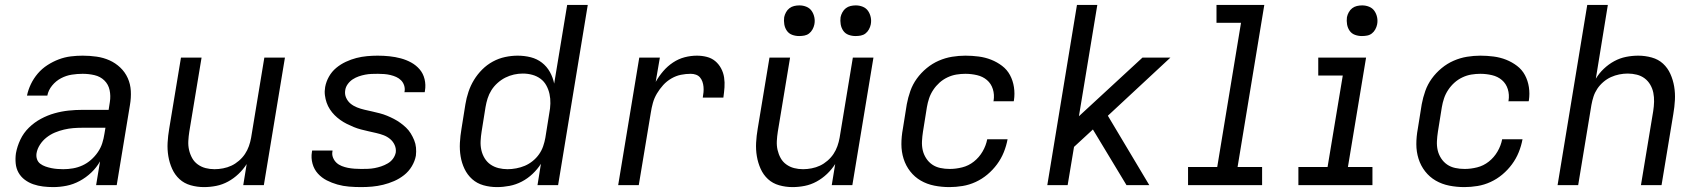

<svg xmlns="http://www.w3.org/2000/svg" viewBox="-20 -755 6940 783"><path d="M197 8Q176 8 155.5 5.5Q135 3 116 -3.5Q97 -10 81 -22Q65 -34 55.5 -51Q46 -68 44 -88.5Q42 -109 45 -130Q50 -158 63 -185.5Q76 -213 98 -234.5Q120 -256 147 -270.5Q174 -285 202.5 -293Q231 -301 259.5 -304Q288 -307 316 -307H423L428 -339Q432 -364 427 -387.5Q422 -411 405.5 -427Q389 -443 365.5 -448.5Q342 -454 317 -454Q295 -454 272.5 -450.5Q250 -447 229 -436Q208 -425 192.5 -406Q177 -387 173 -365H90Q95 -389 106 -412Q117 -435 134 -455Q151 -475 173.5 -489.5Q196 -504 220 -513Q244 -522 268.5 -525Q293 -528 317 -528Q346 -528 374 -524Q402 -520 426.5 -509Q451 -498 470.5 -479.5Q490 -461 501 -436.5Q512 -412 513.5 -384Q515 -356 510 -327L456 0H372L388 -97Q374 -72 352.5 -51.5Q331 -31 305 -17Q279 -3 251.5 2.5Q224 8 197 8ZM238 -65Q258 -65 278 -68.5Q298 -72 316.5 -80.5Q335 -89 351 -103Q367 -117 379 -134.5Q391 -152 397 -171Q403 -190 406 -210L410 -234H315Q297 -234 278.5 -232.5Q260 -231 241 -226.5Q222 -222 204 -214.5Q186 -207 170 -194.5Q154 -182 143 -165Q132 -148 129 -130Q127 -117 131 -105.5Q135 -94 144.5 -87Q154 -80 165.5 -76Q177 -72 189 -69.5Q201 -67 213.5 -66Q226 -65 238 -65Z M812 8Q784 8 757.5 0.5Q731 -7 712 -24.5Q693 -42 682 -66.5Q671 -91 666.5 -118Q662 -145 663.5 -173Q665 -201 670 -230L718 -520H802L752 -218Q749 -199 748 -180Q747 -161 751 -143.5Q755 -126 763.5 -110.5Q772 -95 786.5 -84.5Q801 -74 818.5 -69.5Q836 -65 855 -65Q872 -65 890 -68.5Q908 -72 924 -79.5Q940 -87 954.5 -99.5Q969 -112 979 -127Q989 -142 995 -159Q1001 -176 1004 -193L1058 -520H1142L1056 0H972L986 -86Q972 -64 952.5 -45.5Q933 -27 910 -14.5Q887 -2 862 3Q837 8 812 8Z M1453 8Q1428 8 1403.5 6Q1379 4 1356 -2.5Q1333 -9 1312.5 -19.5Q1292 -30 1276.5 -47Q1261 -64 1254.5 -87.5Q1248 -111 1252 -135L1253 -141H1336V-139Q1333 -125 1338 -112.5Q1343 -100 1352 -91.5Q1361 -83 1373.5 -78Q1386 -73 1399 -70.5Q1412 -68 1426 -67Q1440 -66 1453 -66Q1467 -66 1480.5 -66.5Q1494 -67 1507.5 -69.5Q1521 -72 1534.5 -76.5Q1548 -81 1561 -88.5Q1574 -96 1582.5 -107.5Q1591 -119 1594 -133Q1596 -149 1589.5 -163.5Q1583 -178 1571 -188Q1559 -198 1544.5 -203.5Q1530 -209 1514.5 -212.5Q1499 -216 1483.5 -219.5Q1468 -223 1452.5 -227Q1437 -231 1422.5 -237Q1408 -243 1394 -250Q1380 -257 1367.5 -266Q1355 -275 1344.5 -285.5Q1334 -296 1325.5 -309Q1317 -322 1312 -336.5Q1307 -351 1305 -367Q1303 -383 1306 -400Q1310 -422 1321.5 -442.5Q1333 -463 1351 -478Q1369 -493 1390.5 -503Q1412 -513 1433.5 -518.5Q1455 -524 1477 -526Q1499 -528 1520 -528Q1545 -528 1568.5 -525.5Q1592 -523 1614.5 -517Q1637 -511 1657 -500Q1677 -489 1691.5 -472Q1706 -455 1711.5 -432Q1717 -409 1713 -385L1712 -379H1629L1630 -382Q1632 -395 1628 -407Q1624 -419 1615.5 -427.5Q1607 -436 1596 -441Q1585 -446 1572.5 -449Q1560 -452 1547 -453Q1534 -454 1521 -454Q1508 -454 1495 -453.5Q1482 -453 1469 -450.5Q1456 -448 1443 -443.5Q1430 -439 1418.5 -431.5Q1407 -424 1398.5 -412.5Q1390 -401 1388 -388Q1385 -371 1391.5 -356.5Q1398 -342 1409.5 -332.5Q1421 -323 1436 -317Q1451 -311 1466.5 -307.5Q1482 -304 1497.5 -300.5Q1513 -297 1528.5 -293Q1544 -289 1558.5 -283Q1573 -277 1586.5 -270Q1600 -263 1612.5 -254Q1625 -245 1636 -234.5Q1647 -224 1655 -211Q1663 -198 1669 -183.5Q1675 -169 1676.5 -153Q1678 -137 1676 -120Q1672 -98 1659.5 -77Q1647 -56 1628 -41Q1609 -26 1587 -16.5Q1565 -7 1542.5 -1.5Q1520 4 1497.5 6Q1475 8 1453 8Z M2007 8Q1978 8 1951.5 0.5Q1925 -7 1905.5 -24.5Q1886 -42 1874.5 -66Q1863 -90 1858.5 -117Q1854 -144 1855.5 -172.5Q1857 -201 1862 -230L1878 -330Q1882 -355 1890.5 -380.5Q1899 -406 1913 -429Q1927 -452 1946.5 -471.5Q1966 -491 1990 -504Q2014 -517 2040 -522.5Q2066 -528 2091 -528Q2119 -528 2144.5 -521.5Q2170 -515 2190 -499.5Q2210 -484 2222.5 -461.5Q2235 -439 2240 -414L2293 -735H2377L2256 0H2172L2186 -87Q2172 -65 2152 -46Q2132 -27 2108 -14.5Q2084 -2 2058 3Q2032 8 2007 8ZM2050 -65Q2067 -65 2085.5 -68.5Q2104 -72 2120.5 -79Q2137 -86 2152 -98Q2167 -110 2178 -125.5Q2189 -141 2195 -158.5Q2201 -176 2204 -193L2220 -293Q2224 -313 2224.5 -333Q2225 -353 2221 -371.5Q2217 -390 2208 -406.5Q2199 -423 2184 -434Q2169 -445 2150.5 -450Q2132 -455 2112 -455Q2094 -455 2076 -451Q2058 -447 2041 -438.5Q2024 -430 2009 -416.5Q1994 -403 1984 -387Q1974 -371 1968.5 -353.5Q1963 -336 1960 -318L1944 -218Q1941 -199 1940 -180Q1939 -161 1943 -143Q1947 -125 1956.5 -109.5Q1966 -94 1980.5 -84Q1995 -74 2013 -69.5Q2031 -65 2050 -65Z M2501 0 2587 -520H2671L2654 -421Q2667 -444 2684.5 -464.5Q2702 -485 2724.5 -500Q2747 -515 2772 -521.5Q2797 -528 2822 -528Q2843 -528 2862.5 -523Q2882 -518 2896.5 -506Q2911 -494 2920.5 -476.5Q2930 -459 2933 -439Q2936 -419 2934.5 -398.5Q2933 -378 2930 -357H2846Q2848 -368 2849 -379Q2850 -390 2849 -401Q2848 -412 2844.5 -422Q2841 -432 2834.5 -439.5Q2828 -447 2818 -450.5Q2808 -454 2797 -454Q2777 -454 2757 -450Q2737 -446 2718 -435Q2699 -424 2684.5 -408Q2670 -392 2659 -373.5Q2648 -355 2642.5 -335Q2637 -315 2634 -295L2585 0Z M3212 8Q3184 8 3157.5 0.5Q3131 -7 3112 -24.5Q3093 -42 3082 -66.5Q3071 -91 3066.5 -118Q3062 -145 3063.5 -173Q3065 -201 3070 -230L3118 -520H3202L3152 -218Q3149 -199 3148 -180Q3147 -161 3151 -143.5Q3155 -126 3163.5 -110.5Q3172 -95 3186.5 -84.5Q3201 -74 3218.5 -69.5Q3236 -65 3255 -65Q3272 -65 3290 -68.5Q3308 -72 3324 -79.5Q3340 -87 3354.5 -99.5Q3369 -112 3379 -127Q3389 -142 3395 -159Q3401 -176 3404 -193L3458 -520H3542L3456 0H3372L3386 -86Q3372 -64 3352.5 -45.5Q3333 -27 3310 -14.5Q3287 -2 3262 3Q3237 8 3212 8ZM3469 -608Q3454 -608 3440.5 -613Q3427 -618 3419 -629.5Q3411 -641 3408.5 -655.5Q3406 -670 3408 -685Q3410 -695 3415.5 -705Q3421 -715 3429.5 -721.5Q3438 -728 3448.5 -730.5Q3459 -733 3470 -733Q3485 -733 3498.5 -727.5Q3512 -722 3520 -710.5Q3528 -699 3531 -684.5Q3534 -670 3531 -655Q3529 -645 3523.5 -635Q3518 -625 3509.5 -618.5Q3501 -612 3490.5 -610Q3480 -608 3469 -608ZM3239 -608Q3224 -608 3210.5 -613Q3197 -618 3189 -629.5Q3181 -641 3178.5 -655.5Q3176 -670 3178 -685Q3180 -695 3185.5 -705Q3191 -715 3199.5 -721.5Q3208 -728 3218.5 -730.5Q3229 -733 3240 -733Q3255 -733 3268.5 -727.5Q3282 -722 3290 -710.5Q3298 -699 3301 -684.5Q3304 -670 3301 -655Q3299 -645 3293.5 -635Q3288 -625 3279.5 -618.5Q3271 -612 3260.5 -610Q3250 -608 3239 -608Z M3852 8Q3820 8 3790 2Q3760 -4 3735 -18.5Q3710 -33 3692 -56Q3674 -79 3665 -107.5Q3656 -136 3656 -167Q3656 -198 3662 -230L3678 -330Q3683 -357 3692.5 -384Q3702 -411 3719 -434.5Q3736 -458 3759 -477Q3782 -496 3808.5 -507.5Q3835 -519 3862.5 -523.5Q3890 -528 3917 -528Q3944 -528 3971 -524.5Q3998 -521 4022 -511.5Q4046 -502 4066.5 -486.5Q4087 -471 4099 -448.5Q4111 -426 4115 -399.5Q4119 -373 4115 -346L4114 -342H4031L4032 -344Q4036 -369 4029 -391.5Q4022 -414 4005 -428.5Q3988 -443 3964.5 -448.5Q3941 -454 3917 -454Q3899 -454 3880.5 -451Q3862 -448 3844 -439.5Q3826 -431 3811.5 -418Q3797 -405 3786 -388.5Q3775 -372 3769 -354Q3763 -336 3760 -318L3744 -218Q3741 -199 3740 -179.5Q3739 -160 3743 -142.5Q3747 -125 3757 -109.5Q3767 -94 3781.5 -84Q3796 -74 3814.5 -70Q3833 -66 3853 -66Q3878 -66 3904 -72.5Q3930 -79 3951.5 -96Q3973 -113 3987 -137Q4001 -161 4006 -187H4089Q4084 -160 4073.5 -134Q4063 -108 4046 -85Q4029 -62 4007 -43.5Q3985 -25 3959 -13Q3933 -1 3905.5 3.5Q3878 8 3852 8Z M4574 0 4437 -227 4360 -156 4334 0H4251L4372 -735H4455L4380 -281L4639 -520H4753L4498 -283L4667 0Z M4825 0V-74H4944L5041 -662H4941V-735H5136L5027 -74H5127V0Z M5275 0V-74H5394L5456 -447H5356V-520H5551L5477 -74H5577V0ZM5534 -608Q5519 -608 5505.5 -613Q5492 -618 5484 -629.5Q5476 -641 5473.5 -655.5Q5471 -670 5473 -685Q5475 -695 5480.5 -705Q5486 -715 5494.5 -721.5Q5503 -728 5513.5 -730.5Q5524 -733 5535 -733Q5550 -733 5563.5 -727.5Q5577 -722 5585 -710.5Q5593 -699 5596 -684.5Q5599 -670 5596 -655Q5594 -645 5588.5 -635Q5583 -625 5574.5 -618.5Q5566 -612 5555.5 -610Q5545 -608 5534 -608Z M5952 8Q5920 8 5890 2Q5860 -4 5835 -18.5Q5810 -33 5792 -56Q5774 -79 5765 -107.5Q5756 -136 5756 -167Q5756 -198 5762 -230L5778 -330Q5783 -357 5792.5 -384Q5802 -411 5819 -434.5Q5836 -458 5859 -477Q5882 -496 5908.5 -507.5Q5935 -519 5962.5 -523.5Q5990 -528 6017 -528Q6044 -528 6071 -524.5Q6098 -521 6122 -511.5Q6146 -502 6166.5 -486.5Q6187 -471 6199 -448.5Q6211 -426 6215 -399.5Q6219 -373 6215 -346L6214 -342H6131L6132 -344Q6136 -369 6129 -391.5Q6122 -414 6105 -428.5Q6088 -443 6064.5 -448.5Q6041 -454 6017 -454Q5999 -454 5980.5 -451Q5962 -448 5944 -439.5Q5926 -431 5911.5 -418Q5897 -405 5886 -388.5Q5875 -372 5869 -354Q5863 -336 5860 -318L5844 -218Q5841 -199 5840 -179.5Q5839 -160 5843 -142.5Q5847 -125 5857 -109.5Q5867 -94 5881.5 -84Q5896 -74 5914.5 -70Q5933 -66 5953 -66Q5978 -66 6004 -72.5Q6030 -79 6051.5 -96Q6073 -113 6087 -137Q6101 -161 6106 -187H6189Q6184 -160 6173.5 -134Q6163 -108 6146 -85Q6129 -62 6107 -43.5Q6085 -25 6059 -13Q6033 -1 6005.5 3.5Q5978 8 5952 8Z M6332 0 6453 -735H6537L6488 -434Q6501 -456 6520.5 -474.5Q6540 -493 6563 -505.5Q6586 -518 6611 -523Q6636 -528 6661 -528Q6689 -528 6716 -520.5Q6743 -513 6762 -495.5Q6781 -478 6792 -453.5Q6803 -429 6807.5 -402Q6812 -375 6810.5 -347Q6809 -319 6804 -290L6756 0H6672L6722 -302Q6725 -321 6725.5 -340Q6726 -359 6722.5 -376.5Q6719 -394 6710 -409.5Q6701 -425 6687 -435.5Q6673 -446 6655 -450.5Q6637 -455 6618 -455Q6601 -455 6583.5 -451.5Q6566 -448 6549.5 -440.5Q6533 -433 6518.5 -420.5Q6504 -408 6494 -393Q6484 -378 6478.5 -361Q6473 -344 6470 -327L6416 0Z"/></svg>

Font: Iosevka Custom Oblique
Style: Regular
Weight: 400
Italic angle: -9°
Designer: Belleve Invis
Foundry: Belleve Invis
Version: Version 27.0.1